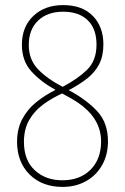

<svg xmlns="http://www.w3.org/2000/svg" viewBox="-20 -815 491 754"><path d="M228 -795Q303 -795 344.5 -752.5Q386 -710 386 -641Q386 -595 369.5 -563Q353 -531 322.5 -507Q292 -483 250 -461Q319 -424 361.5 -378.5Q404 -333 404 -260Q404 -208 381.5 -167.5Q359 -127 318.5 -104Q278 -81 226 -81Q145 -81 96 -130Q47 -179 47 -258Q47 -309 67.5 -347.5Q88 -386 122 -413.5Q156 -441 198 -462Q140 -494 103 -535Q66 -576 66 -639Q66 -710 111 -752.5Q156 -795 228 -795ZM228 -769Q166 -769 129.5 -734Q93 -699 93 -638Q93 -582 128 -544.5Q163 -507 226 -474Q285 -505 322 -541Q359 -577 359 -640Q359 -702 324.5 -735.5Q290 -769 228 -769ZM74 -258Q74 -186 116.5 -146.5Q159 -107 225 -107Q294 -107 335.5 -148.5Q377 -190 377 -260Q377 -313 345 -357Q313 -401 242 -438L224 -448Q182 -429 148 -403.5Q114 -378 94 -342.5Q74 -307 74 -258Z"/></svg>

Font: Noto Sans Kannada UI Condensed Thin
Style: Regular
Weight: 100
Width: 3
Designer: Jelle Bosma - Monotype Design Team
Foundry: Monotype Imaging Inc.
Version: Version 2.005; ttfautohint (v1.8.4.7-5d5b)